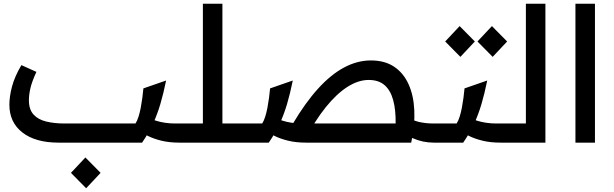

<svg xmlns="http://www.w3.org/2000/svg" viewBox="-20 -760 3270 1023"><path d="M292 0Q169 0 99.5 -54Q30 -108 30 -202Q30 -246 44 -299Q58 -352 94 -413L174 -377Q150 -325 142 -290Q134 -255 134 -226Q134 -177 158.5 -150Q183 -123 226 -112.5Q269 -102 324 -102H609L628 0ZM580 0V-102H702Q711 -116 718 -138Q725 -160 730 -186.5Q735 -213 738.5 -239.5Q742 -266 744 -289L865 -331Q851 -262 834.5 -206Q818 -150 795 -100.5Q772 -51 737 0ZM937 0Q883 0 841.5 -10Q800 -20 768.5 -35.5Q737 -51 711 -68L766 -136Q786 -125 809 -117.5Q832 -110 858.5 -106Q885 -102 914 -102H946V0ZM439 243 358 161 435 79 516 161Z M1135 -102H1255V0H1135ZM936 0V-102H1061V-740H1165V0Z M2140 -149Q2171 -120 2209 -111Q2247 -102 2291 -102V0Q2233 0 2179.5 -23.5Q2126 -47 2092 -102ZM1621 0V-102H2088Q2089 -175 2075 -226.5Q2061 -278 2029.5 -306Q1998 -334 1944 -334Q1889 -334 1831 -297Q1773 -260 1715.5 -188.5Q1658 -117 1603 -12L1538 -97Q1606 -212 1674.5 -287.5Q1743 -363 1813.5 -400.5Q1884 -438 1956 -438Q2030 -438 2080 -404.5Q2130 -371 2157 -311Q2184 -251 2187.5 -171.5Q2191 -92 2171 0ZM1255 0V-102H1377Q1386 -116 1393 -138Q1400 -160 1405 -186.5Q1410 -213 1413.5 -239.5Q1417 -266 1419 -289L1540 -331Q1526 -262 1509.5 -206Q1493 -150 1470 -100.5Q1447 -51 1412 0ZM1612 0Q1558 0 1516.5 -10Q1475 -20 1443.5 -35.5Q1412 -51 1386 -68L1441 -136Q1461 -125 1484 -117.5Q1507 -110 1533.5 -106Q1560 -102 1589 -102H1621V0Z M2291 0V-102H2413Q2422 -116 2429 -138Q2436 -160 2441 -186.5Q2446 -213 2449.5 -239.5Q2453 -266 2455 -289L2576 -331Q2562 -262 2545.5 -206Q2529 -150 2506 -100.5Q2483 -51 2448 0ZM2648 0Q2594 0 2552.5 -10Q2511 -20 2479.5 -35.5Q2448 -51 2422 -68L2477 -136Q2497 -125 2520 -117.5Q2543 -110 2569.5 -106Q2596 -102 2625 -102H2657V0ZM2433 -457 2352 -539 2429 -621 2510 -539ZM2605 -457 2524 -539 2601 -621 2682 -539Z M2657 0V-102H2782V-740H2886V0Z M3046 -740H3150V0H3046Z"/></svg>

Font: Lexend Medium
Style: Regular
Weight: 500
Designer: Bonnie Shaver-Troup, Thomas Jockin
Foundry: Lexend
Version: Version 1.005